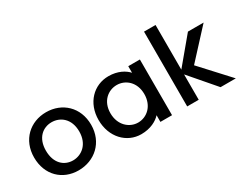

<svg xmlns="http://www.w3.org/2000/svg" viewBox="-89 -1187 2059 1645"><g transform="rotate(-30 940.5 -365.0)"><path d="M315 10C474 10 602 -102 602 -276C602 -450 478 -562 320 -562C162 -562 38 -450 38 -276C38 -102 157 10 315 10ZM155 -277C155 -404 233 -464 318 -464C403 -464 485 -404 485 -277C485 -150 400 -88 316 -88C230 -88 155 -150 155 -277Z M935 10C1027 10 1093 -27 1128 -66V0H1243V-551H1128V-486C1094 -524 1030 -562 937 -562C792 -562 677 -448 677 -278C677 -108 792 10 935 10ZM794 -278C794 -397 876 -461 961 -461C1047 -461 1128 -394 1128 -276C1128 -157 1047 -90 961 -90C876 -90 794 -159 794 -278Z M1393 -740V0H1507V-251L1723 0H1874L1620 -276L1874 -552H1719L1507 -298V-740Z"/></g></svg>

Font: Malmofest Medium
Style: Regular
Weight: 500
Designer: Jonny Pinhorn (Poppins), Kolossal
Version: Version 1.004;Glyphs 3.1.2 (3151)